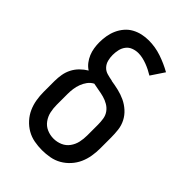

<svg xmlns="http://www.w3.org/2000/svg" viewBox="-221 -838 941 941"><g transform="rotate(45 250.0 -367.5)"><path d="M250 8Q223 8 196 3Q169 -2 145.5 -15.5Q122 -29 103.5 -49.5Q85 -70 74 -94.5Q63 -119 58.5 -146Q54 -173 54 -200V-275Q54 -298 58 -321Q62 -344 72.5 -364.5Q83 -385 99.5 -401.5Q116 -418 136 -430Q120 -440 108 -455.5Q96 -471 88.5 -489Q81 -507 78 -526.5Q75 -546 75 -565Q75 -588 79 -611Q83 -634 92.5 -655Q102 -676 117 -693.5Q132 -711 152 -722Q172 -733 194.5 -738Q217 -743 240 -743Q285 -743 328 -728.5Q371 -714 410 -692L364 -623Q351 -631 337 -638Q323 -645 308.5 -650.5Q294 -656 278.5 -659.5Q263 -663 248 -663Q230 -663 212.5 -656.5Q195 -650 184 -635.5Q173 -621 169 -603Q165 -585 165 -567Q165 -549 169.5 -531.5Q174 -514 186 -501Q198 -488 216 -483Q234 -478 251 -475L252 -474Q278 -470 303.5 -464Q329 -458 352.5 -447Q376 -436 396 -418Q416 -400 428 -376.5Q440 -353 443 -327Q446 -301 446 -275V-200Q446 -173 441.5 -146Q437 -119 426 -94.5Q415 -70 396.5 -49.5Q378 -29 354.5 -15.5Q331 -2 304 3Q277 8 250 8ZM250 -72Q274 -72 296 -81.5Q318 -91 332 -110.5Q346 -130 351 -153Q356 -176 356 -200V-275Q356 -294 353 -313.5Q350 -333 339 -348.5Q328 -364 311 -374Q294 -384 275.5 -389Q257 -394 238 -397Q219 -400 201 -404Q184 -395 173 -380Q162 -365 155.5 -347.5Q149 -330 146.5 -312Q144 -294 144 -275V-200Q144 -176 149 -153Q154 -130 168 -110.5Q182 -91 204 -81.5Q226 -72 250 -72Z"/></g></svg>

Font: Iosevka Curly Medium
Style: Regular
Weight: 500
Monospace: yes
Designer: Belleve Invis
Foundry: Belleve Invis
Version: Version 22.1.2; ttfautohint (v1.8.4)